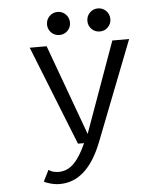

<svg xmlns="http://www.w3.org/2000/svg" viewBox="-58 -717 826 962"><g transform="rotate(-5 355.0 -236.0)"><path d="M267.5 -550.5Q243 -550.5 226.2 -567.2Q209.5 -584 209.5 -608Q209.5 -632.5 226.2 -649.5Q243 -666.5 267.5 -666.5Q291.5 -666.5 308.2 -649.5Q325 -632.5 325 -608Q325 -584 308.2 -567.2Q291.5 -550.5 267.5 -550.5ZM470 -550.5Q446 -550.5 429.2 -567.2Q412.5 -584 412.5 -608Q412.5 -632.5 429.2 -649.5Q446 -666.5 470 -666.5Q494.5 -666.5 511.2 -649.5Q528 -632.5 528 -608Q528 -584 511.2 -567.2Q494.5 -550.5 470 -550.5ZM198 -500 364.5 -44.5 528.5 -500H613L418 0Q343 193.5 204.5 193.5Q180.5 193.5 155.8 186.5Q131 179.5 125 174L153.5 117.5Q172 132.5 204 132.5Q247.5 132.5 280.5 99.2Q313.5 66 342.5 0H312L113 -500Z"/></g></svg>

Font: League Mono Light
Style: Regular
Weight: 300
Width: 6
Designer: Tyler Finck
Foundry: The League of Moveable Type / Tyler Finck
Version: Version 2.210